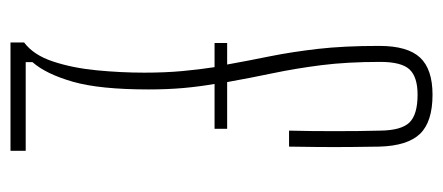

<svg xmlns="http://www.w3.org/2000/svg" viewBox="-259 -585 844 366"><g transform="rotate(90 163.0 -402.0)"><path d="M61 0V-26Q85 -44 97.2 -81Q109.5 -118 114 -164.2Q118.5 -210.5 118.5 -255Q118.5 -294.5 115.5 -327.2Q112.5 -360 108 -389H62V-413H103Q95.5 -454.5 87.2 -495.2Q79 -536 73.2 -585.8Q67.5 -635.5 67.5 -703Q67.5 -757 89.8 -780.8Q112 -804.5 160.5 -804.5Q212 -804.5 235 -780.8Q258 -757 259.5 -703Q260 -682.5 260.2 -649.8Q260.5 -617 260.2 -584.2Q260 -551.5 259.5 -531H229Q229.5 -552.5 229.8 -574.5Q230 -596.5 230 -618.2Q230 -640 229.8 -662Q229.5 -684 229 -705Q228.5 -745 213.5 -760.5Q198.5 -776 160.5 -776Q126.5 -776 112.2 -760.5Q98 -745 98 -705Q98 -642 104.2 -592.8Q110.5 -543.5 119.5 -500.5Q128.5 -457.5 136.5 -413H225.5V-389H140Q145 -360.5 147.8 -329.5Q150.5 -298.5 150.5 -263.5Q150.5 -170 135.8 -118.8Q121 -67.5 98.5 -42V-29H267.5V0Z"/></g></svg>

Font: Big Shoulders Display Thin ExtraLight
Style: Regular
Weight: 250
Version: Version 2.002